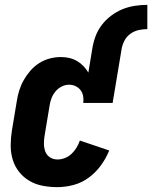

<svg xmlns="http://www.w3.org/2000/svg" viewBox="-20 -763 627 791"><path d="M216 8Q186 8 156.5 2.5Q127 -3 102 -17.5Q77 -32 59 -54.5Q41 -77 32.5 -105Q24 -133 24 -163.5Q24 -194 29 -225L49 -345Q52 -367 59 -389.5Q66 -412 77.5 -432.5Q89 -453 105 -471.5Q121 -490 141.5 -503Q162 -516 185 -522Q208 -528 230 -528Q249 -528 266 -524Q283 -520 297.5 -511.5Q312 -503 323.5 -491Q335 -479 344 -464L360 -561Q364 -587 373 -612Q382 -637 398.5 -659Q415 -681 437.5 -698Q460 -715 484.5 -725Q509 -735 535.5 -739Q562 -743 587 -743V-643Q569 -643 551 -639Q533 -635 517.5 -624Q502 -613 493 -596Q484 -579 481 -561L444 -339H323Q325 -353 322.5 -367Q320 -381 312 -391.5Q304 -402 291.5 -408Q279 -414 264 -414Q249 -414 234 -406.5Q219 -399 208 -385.5Q197 -372 191.5 -356.5Q186 -341 184 -326L164 -206Q161 -189 161 -171.5Q161 -154 166.5 -139Q172 -124 185.5 -115Q199 -106 217 -106Q232 -106 247.5 -112Q263 -118 275 -129.5Q287 -141 295.5 -155Q304 -169 309 -184L430 -143Q417 -111 396 -82Q375 -53 346 -31.5Q317 -10 283 -1Q249 8 216 8Z"/></svg>

Font: Iosevka SS18 Heavy
Style: Italic
Weight: 900
Italic angle: -9°
Monospace: yes
Designer: Belleve Invis
Foundry: Belleve Invis
Version: Version 25.1.1; ttfautohint (v1.8.4)